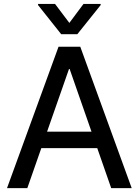

<svg xmlns="http://www.w3.org/2000/svg" viewBox="-20 -968 714 988"><path d="M120.6 0H16.1L281.2 -727.5H393.1L657.7 0H552.2L338.4 -612.8H335ZM153.3 -290.5H520.5V-205.6H153.3ZM263.2 -947.8 336.9 -850.1 409.7 -947.8H498V-941.9L377.9 -792H294.9L175.8 -941.9V-947.8Z"/></svg>

Font: Inter Cardless Tabular
Style: Regular
Weight: 400
Designer: Rasmus Andersson
Foundry: rsms
Version: Version 4.000;git-4fc901f